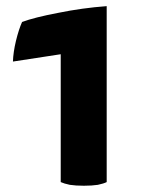

<svg xmlns="http://www.w3.org/2000/svg" viewBox="-20 -592 455 616"><path d="M174.8 -7.8Q185.5 -2.9 204.1 1Q222.7 3.9 249 3.9Q275.4 3.9 293.9 1Q312.5 -2.9 322.3 -7.8Q322.3 -196.3 322.3 -572.3Q243.2 -566.4 167 -550.8Q89.8 -536.1 50.8 -521.5Q40 -497.1 31.2 -460.9Q22.5 -424.8 21.5 -394.5Q72.3 -402.3 174.8 -418Q174.8 -315.4 174.8 -7.8Z"/></svg>

Font: cl
Style: Bold
Weight: 400
Designer: Mitja Miklavcic
Version: Version 7.504; 2011; Build 1021